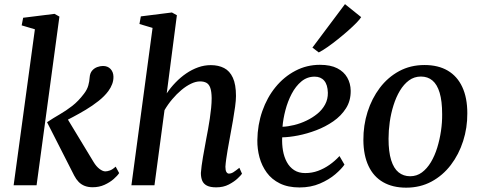

<svg xmlns="http://www.w3.org/2000/svg" viewBox="-20 -876 2270 908"><path d="M44.5 0 145 -737.5 82.5 -756 89.5 -792 238 -810.5 261 -797.5 153 0ZM418 9.5Q397 9.5 380.8 3.2Q364.5 -3 352.2 -15.5Q340 -28 331 -45.5L202.5 -298Q232.5 -318 262.5 -335.2Q292.5 -352.5 321.8 -375.2Q351 -398 377 -432.5Q392 -452 397.5 -471.5Q403 -491 404 -510Q405.5 -530 415.5 -541.8Q425.5 -553.5 439.8 -558.8Q454 -564 467 -564Q489.5 -564 502.8 -549.8Q516 -535.5 516.5 -514Q517 -496 510.5 -478.5Q504 -461 492.5 -445.5Q474.5 -421 446 -398.5Q417.5 -376 385.8 -357Q354 -338 325.5 -323Q297 -308 278.5 -298.5L286 -335.5L422.5 -110Q435 -89 450.5 -77.2Q466 -65.5 478 -65.5Q487.5 -65.5 500 -70Q512.5 -74.5 527 -88L543.5 -57.5Q535.5 -45 517.5 -29.2Q499.5 -13.5 474.2 -2Q449 9.5 418 9.5Z M1002.5 10Q974.5 10 958.5 1.8Q942.5 -6.5 936.2 -21.8Q930 -37 930 -58Q931 -72.5 933.5 -91.8Q936 -111 939.8 -133Q943.5 -155 947.8 -177.2Q952 -199.5 955.5 -220Q959.5 -241 964 -265Q968.5 -289 972.2 -314.8Q976 -340.5 978.5 -365.2Q981 -390 981 -412Q980.5 -443.5 974.5 -460.5Q968.5 -477.5 956.5 -484.2Q944.5 -491 926 -491Q906 -491 883.5 -480.2Q861 -469.5 838.2 -450.5Q815.5 -431.5 794.8 -407Q774 -382.5 758 -355L710.5 0H601.5L701.5 -744L639.5 -762.5L646 -798.5L793 -817L816.5 -804L768.5 -434.5Q787 -462 810.5 -486.2Q834 -510.5 860.8 -528.8Q887.5 -547 916.8 -557.5Q946 -568 977 -568Q1013 -568 1039.8 -554.2Q1066.5 -540.5 1081.2 -508.5Q1096 -476.5 1096 -422Q1096 -402 1091.8 -371Q1087.5 -340 1081.8 -307Q1076 -274 1071 -247Q1067.5 -228.5 1063.8 -207.2Q1060 -186 1056.2 -164.8Q1052.5 -143.5 1049.8 -123.8Q1047 -104 1046 -87.5Q1046 -70 1050.8 -62.5Q1055.5 -55 1062.5 -55Q1073 -55 1083.5 -61.5Q1094 -68 1112 -82.5L1124.5 -54.5Q1120.5 -48 1104.2 -32.5Q1088 -17 1062.2 -3.5Q1036.5 10 1002.5 10Z M1609 -97.5Q1595.5 -77.5 1565.8 -52Q1536 -26.5 1493 -8Q1450 10.5 1396.5 10.5Q1342 10.5 1303.5 -8.5Q1265 -27.5 1241.5 -59.8Q1218 -92 1207.2 -131.8Q1196.5 -171.5 1197 -213Q1198 -286 1220.5 -350.5Q1243 -415 1283 -464Q1323 -513 1376.8 -541.2Q1430.5 -569.5 1493 -569.5Q1543 -569.5 1574.8 -553.2Q1606.5 -537 1622.2 -509.2Q1638 -481.5 1638.5 -447Q1639 -399.5 1616.2 -363.8Q1593.5 -328 1556.2 -302.2Q1519 -276.5 1475.5 -260Q1432 -243.5 1389.5 -235.2Q1347 -227 1314.5 -226.5Q1313 -194 1318.2 -163.8Q1323.5 -133.5 1336.5 -109.5Q1349.5 -85.5 1371 -71.5Q1392.5 -57.5 1423.5 -57.5Q1455.5 -57.5 1484 -68Q1512.5 -78.5 1538.2 -96.5Q1564 -114.5 1585.5 -138ZM1468 -513.5Q1432.5 -513.5 1405.2 -490.8Q1378 -468 1359.2 -432Q1340.5 -396 1329.8 -355Q1319 -314 1316 -276.5Q1342 -277.5 1371.5 -284.8Q1401 -292 1429.2 -305.5Q1457.5 -319 1480.8 -338Q1504 -357 1517.5 -382Q1531 -407 1530.5 -437.5Q1529.5 -475.5 1513.2 -494.5Q1497 -513.5 1468 -513.5ZM1457.5 -651 1611.5 -856.5 1688 -795Q1682.5 -785.5 1665.8 -768.2Q1649 -751 1625.8 -730.5Q1602.5 -710 1577.2 -689.8Q1552 -669.5 1528.2 -653Q1504.5 -636.5 1487.5 -628Z M1987.5 -568.5Q2052.5 -568.5 2097.5 -542Q2142.5 -515.5 2166.2 -464.5Q2190 -413.5 2190 -340.5Q2190.5 -272 2170.2 -208.8Q2150 -145.5 2112 -95.8Q2074 -46 2020.5 -17.2Q1967 11.5 1901 11.5Q1837 11.5 1791.8 -14.5Q1746.5 -40.5 1722.8 -91Q1699 -141.5 1698.5 -213Q1698 -283 1718.2 -346.8Q1738.5 -410.5 1776.2 -460.5Q1814 -510.5 1867.5 -539.5Q1921 -568.5 1987.5 -568.5ZM1970.5 -514Q1939 -514 1914.2 -495.8Q1889.5 -477.5 1871.2 -447Q1853 -416.5 1841 -378.2Q1829 -340 1823.2 -299.2Q1817.5 -258.5 1817.5 -220Q1817.5 -158 1829.8 -118.8Q1842 -79.5 1865 -61Q1888 -42.5 1919.5 -42.5Q1951 -42.5 1975.2 -60.5Q1999.5 -78.5 2017.8 -109Q2036 -139.5 2047.8 -177.8Q2059.5 -216 2065.5 -256.8Q2071.5 -297.5 2071 -336Q2071 -398 2059.2 -437.2Q2047.5 -476.5 2025.2 -495.2Q2003 -514 1970.5 -514Z"/></svg>

Font: Merriweather Medium
Style: Italic
Weight: 500
Italic angle: -7.8°
Version: Version 2.101